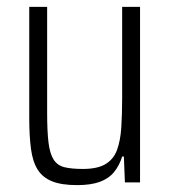

<svg xmlns="http://www.w3.org/2000/svg" viewBox="-20 -530 496 558"><path d="M204 8Q159 8 131.5 -3Q104 -14 89.5 -37Q75 -60 70 -97.5Q65 -135 65 -188V-510H117V-202Q117 -148 121 -115.5Q125 -83 136 -66Q147 -49 167.5 -44Q188 -39 221 -39Q263 -39 286.5 -53Q310 -67 320 -94Q330 -121 332.5 -159.5Q335 -198 335 -245V-510H387V0H343L340 -75H335Q327 -49 311.5 -30Q296 -11 270 -1.5Q244 8 204 8Z"/></svg>

Font: Saira Condensed Light
Style: Regular
Weight: 300
Width: 3
Designer: Hector Gatti with collaboration of the Omnibus-Type team
Foundry: Omnibus-Type
Version: Version 1.101